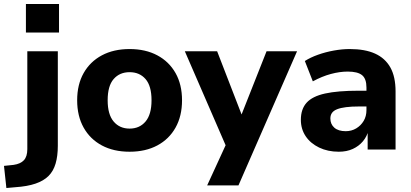

<svg xmlns="http://www.w3.org/2000/svg" viewBox="-73 -750 2063 963"><path d="M57 -587V-730H223V-587ZM-41 193 -53 82 -5 77Q30 72 47 53.5Q64 35 64 -2V-493H217V-19Q217 32 206 70Q195 108 170.5 132.5Q146 157 105 171Q64 185 4 189Z M577 11Q497 11 438 -20.5Q379 -52 346.5 -110Q314 -168 314 -247Q314 -326 346.5 -383.5Q379 -441 438 -472.5Q497 -504 577 -504Q657 -504 716 -472.5Q775 -441 807.5 -383.5Q840 -326 840 -247Q840 -168 807.5 -110Q775 -52 716 -20.5Q657 11 577 11ZM577 -105Q627 -105 657 -140.5Q687 -176 687 -247Q687 -319 657 -353.5Q627 -388 577 -388Q527 -388 497 -353.5Q467 -319 467 -247Q467 -176 497 -140.5Q527 -105 577 -105Z M966 180 1074 -55V14L854 -493H1016L1151 -144H1126L1264 -493H1417L1123 180Z M1626 11Q1571 11 1527.5 -10Q1484 -31 1460 -67Q1436 -103 1436 -149Q1436 -203 1465 -235Q1494 -267 1557.5 -281Q1621 -295 1726 -295H1782V-216H1728Q1690 -216 1662.5 -212.5Q1635 -209 1617.5 -202Q1600 -195 1592 -183.5Q1584 -172 1584 -156Q1584 -127 1604 -109.5Q1624 -92 1661 -92Q1690 -92 1713.5 -106Q1737 -120 1751 -143.5Q1765 -167 1765 -198V-311Q1765 -355 1743 -373Q1721 -391 1671 -391Q1631 -391 1586.5 -379Q1542 -367 1496 -342L1456 -444Q1484 -462 1522 -475.5Q1560 -489 1601.5 -496.5Q1643 -504 1681 -504Q1758 -504 1808.5 -481Q1859 -458 1885 -411.5Q1911 -365 1911 -291V0H1771V-99H1776Q1768 -66 1747.5 -41.5Q1727 -17 1696.5 -3Q1666 11 1626 11Z"/></svg>

Font: Nunito Sans 11pt ExtraBold
Style: Regular
Weight: 800
Version: Version 3.101;gftools[0.9.27]